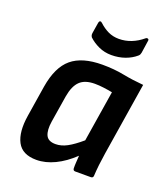

<svg xmlns="http://www.w3.org/2000/svg" viewBox="-130 -778 765 880"><g transform="rotate(20 252.5 -338.0)"><path d="M148.9 11Q80 11 55.4 -36.2Q30.9 -83.3 43.9 -165.3L68 -317Q84.3 -416.1 135.9 -459.4Q187.6 -502.7 285.6 -502.7Q342.8 -502.7 390.5 -493.3Q438.1 -484 492.2 -479.4L435.8 -124.6Q430.8 -92.9 427.6 -65Q424.5 -37.1 423.1 -11.1Q422.7 0 411 0H335.3Q324.9 0 324.2 -11.1Q323.8 -25.4 325 -41.6Q326.1 -57.9 327.1 -73.8Q283.9 -32.6 238.4 -10.8Q192.9 11 148.9 11ZM207 -86.9Q235 -86.9 263.5 -102.3Q292.1 -117.7 329.6 -149.9L369.3 -398.7Q349.3 -402.7 326.5 -405.6Q303.7 -408.6 283.1 -408.6Q234.9 -408.6 210.4 -384.9Q185.8 -361.2 176.9 -309.2L155.7 -177.5Q149.1 -134.5 160 -110.7Q170.9 -86.9 207 -86.9ZM307.7 -557.9Q274.3 -557.9 245.6 -571.1Q216.9 -584.4 197.3 -603.1Q194.6 -606.8 193.1 -611.3Q191.6 -615.9 192.6 -623.3L201.1 -676.5Q202.4 -684.2 207.3 -685.7Q212.2 -687.2 216.9 -682.2Q238.8 -661.9 262.5 -650.6Q286.3 -639.4 314.9 -639.4Q345.7 -639.4 374.8 -650.8Q403.9 -662.2 429.5 -683.8Q434.9 -688.2 440.3 -686Q445.7 -683.8 444.3 -677.1L435.2 -615.6Q434.2 -610.5 432.3 -606.4Q430.5 -602.4 425.7 -598.3Q404.1 -579.6 373.7 -568.7Q343.2 -557.9 307.7 -557.9Z"/></g></svg>

Font: Sofia Sans Semi Condensed
Style: Italic
Weight: 400
Italic angle: -9°
Designer: Botio Nikoltchev, Ani Petrova
Foundry: lettersoup
Version: Version 4.101